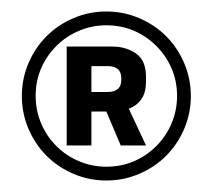

<svg xmlns="http://www.w3.org/2000/svg" viewBox="-20 -832 370 334"><path d="M42 -665Q42 -640 51.5 -617.5Q61 -595 78 -578Q95 -561 117.5 -551.5Q140 -542 165 -542Q191 -542 213 -551.5Q235 -561 252 -578Q269 -595 278.5 -617.5Q288 -640 288 -665Q288 -691 278.5 -713Q269 -735 252 -752Q235 -769 213 -778.5Q191 -788 165 -788Q140 -788 117.5 -778.5Q95 -769 78 -752Q61 -735 51.5 -713Q42 -691 42 -665ZM191 -696Q191 -717 167 -717H139V-672H167Q191 -672 191 -693ZM18 -665Q18 -695 29.5 -722Q41 -749 61 -769Q81 -789 108 -800.5Q135 -812 165 -812Q195 -812 222 -800.5Q249 -789 269 -769Q289 -749 300.5 -722Q312 -695 312 -665Q312 -635 300.5 -608Q289 -581 269 -561Q249 -541 222 -529.5Q195 -518 165 -518Q135 -518 108 -529.5Q81 -541 61 -561Q41 -581 29.5 -608Q18 -635 18 -665ZM234 -691Q234 -671 226 -659.5Q218 -648 204 -643L234 -579H190L165 -638H139V-579H96V-751H176Q199 -751 216.5 -739Q234 -727 234 -698Z"/></svg>

Font: Cooper Hewitt
Style: Regular
Weight: 707
Designer: Village Type and Design LLC
Foundry: Cooper Hewitt Smithsonian Design Museum
Version: 1.000